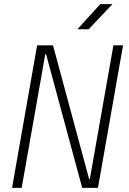

<svg xmlns="http://www.w3.org/2000/svg" viewBox="-20 -914 626 934"><path d="M379.9 0 204.1 -650.4H200.2L85.4 0H38.6L160.6 -693.4H237.8L413.6 -43H417L531.7 -693.4H578.6L456.5 0ZM356.4 -771.5 467.8 -894H527.3L411.1 -771.5Z"/></svg>

Font: Cascadia Code ExtraLight
Style: Italic
Weight: 200
Italic angle: -10°
Monospace: yes
Designer: Aaron Bell
Foundry: Saja Typeworks
Version: Version 2404.023; ttfautohint (v1.8.4)